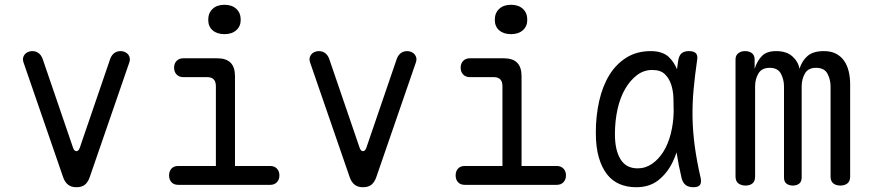

<svg xmlns="http://www.w3.org/2000/svg" viewBox="-20 -774 3640 804"><path d="M244 -33 78 -514Q75 -523 76.5 -531Q78 -539 83 -545.5Q88 -552 96.5 -556Q105 -560 115 -560Q130 -560 141 -552Q152 -544 158 -529L286 -155Q291 -141 300 -141Q309 -141 314 -155L442 -529Q448 -544 459 -552Q470 -560 485 -560Q495 -560 503.5 -556Q512 -552 517 -545.5Q522 -539 523.5 -531Q525 -523 522 -514L356 -33Q349 -12 336 -1Q323 10 300 10Q278 10 264.5 -1Q251 -12 244 -33Z M1111 -79Q1129 -79 1139.5 -68Q1150 -57 1150 -39.5Q1150 -22 1139.5 -11Q1129 0 1112 0H726Q708 0 698 -11Q688 -22 688 -39.5Q688 -57 698 -68Q708 -79 726 -79H884V-413Q884 -432 875 -441.5Q866 -451 847 -451H748Q730 -451 719.5 -462Q709 -473 709 -490.5Q709 -508 719.5 -519Q730 -530 748 -530H889Q927 -530 945.5 -511.5Q964 -493 964 -455V-79ZM920 -631Q889 -631 870.5 -647Q852 -663 852 -691Q852 -720 870.5 -737Q889 -754 920 -754Q951 -754 969.5 -737Q988 -720 988 -691Q988 -664 969.5 -647.5Q951 -631 920 -631Z M1444 -33 1278 -514Q1275 -523 1276.5 -531Q1278 -539 1283 -545.5Q1288 -552 1296.5 -556Q1305 -560 1315 -560Q1330 -560 1341 -552Q1352 -544 1358 -529L1486 -155Q1491 -141 1500 -141Q1509 -141 1514 -155L1642 -529Q1648 -544 1659 -552Q1670 -560 1685 -560Q1695 -560 1703.5 -556Q1712 -552 1717 -545.5Q1722 -539 1723.5 -531Q1725 -523 1722 -514L1556 -33Q1549 -12 1536 -1Q1523 10 1500 10Q1478 10 1464.5 -1Q1451 -12 1444 -33Z M2311 -79Q2329 -79 2339.5 -68Q2350 -57 2350 -39.5Q2350 -22 2339.5 -11Q2329 0 2312 0H1926Q1908 0 1898 -11Q1888 -22 1888 -39.5Q1888 -57 1898 -68Q1908 -79 1926 -79H2084V-413Q2084 -432 2075 -441.5Q2066 -451 2047 -451H1948Q1930 -451 1919.5 -462Q1909 -473 1909 -490.5Q1909 -508 1919.5 -519Q1930 -530 1948 -530H2089Q2127 -530 2145.5 -511.5Q2164 -493 2164 -455V-79ZM2120 -631Q2089 -631 2070.5 -647Q2052 -663 2052 -691Q2052 -720 2070.5 -737Q2089 -754 2120 -754Q2151 -754 2169.5 -737Q2188 -720 2188 -691Q2188 -664 2169.5 -647.5Q2151 -631 2120 -631Z M2644 10Q2606 10 2575 -3Q2544 -16 2522 -44Q2500 -72 2487.5 -115Q2475 -158 2475 -219Q2475 -288 2489 -350.5Q2503 -413 2531.5 -459.5Q2560 -506 2603.5 -533Q2647 -560 2705 -560Q2753 -560 2780 -536Q2802 -515 2815 -484Q2817 -502 2820 -521Q2824 -543 2835 -551.5Q2846 -560 2865 -560Q2886 -560 2894.5 -550.5Q2903 -541 2899 -521Q2890 -459 2884.5 -400Q2879 -341 2880 -282Q2881 -223 2889.5 -160.5Q2898 -98 2914 -29Q2918 -9 2911 0.5Q2904 10 2883.5 10Q2863 10 2851 0.5Q2839 -9 2834 -29Q2821 -84 2813 -136Q2806 -114 2796 -94Q2774 -49 2737 -19.5Q2700 10 2644 10ZM2650 -69Q2683 -69 2710.5 -88Q2738 -107 2758 -139Q2778 -171 2789 -214.5Q2800 -258 2801 -306Q2801 -333 2800 -363.5Q2799 -394 2790.5 -420Q2782 -446 2764 -463.5Q2746 -481 2711 -481Q2676 -481 2647.5 -459.5Q2619 -438 2598 -402Q2577 -366 2566 -317Q2555 -268 2555 -212Q2555 -145 2578.5 -107Q2602 -69 2650 -69Z M3102 3Q3084 3 3072 -6Q3060 -15 3060 -35V-525Q3060 -542 3071.5 -551Q3083 -560 3100 -560Q3118 -560 3129 -551Q3140 -542 3140 -525V-486Q3151 -520 3171 -540Q3191 -560 3230 -560Q3273 -560 3297.5 -538.5Q3322 -517 3328 -486Q3338 -519 3361.5 -539.5Q3385 -560 3430 -560Q3460 -560 3481 -549Q3502 -538 3515 -519Q3528 -500 3534 -475Q3540 -450 3540 -421V-35Q3540 -15 3528.5 -6Q3517 3 3499 3Q3481 3 3469.5 -6Q3458 -15 3458 -35V-412Q3458 -441 3445 -465.5Q3432 -490 3397 -490Q3364 -490 3350.5 -466Q3337 -442 3337 -413V-31Q3337 -13 3326.5 -5Q3316 3 3300 3Q3284 3 3273.5 -5Q3263 -13 3263 -31V-412Q3263 -441 3250 -465.5Q3237 -490 3203 -490Q3170 -490 3156 -466.5Q3142 -443 3142 -413V-35Q3142 -15 3131 -6Q3120 3 3102 3Z"/></svg>

Font: Maple Mono Light
Style: Regular
Weight: 300
Monospace: yes
Designer: subframe7536
Version: Version 7.000